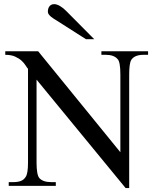

<svg xmlns="http://www.w3.org/2000/svg" viewBox="-20 -914 763 944"><path d="M685.1 -644.5Q664.1 -644.5 648.9 -638.4Q633.8 -632.3 625.5 -619.6Q615.2 -603 615.2 -547.4V10.7H597.7L159.7 -522.5V-115.7Q159.7 -54.7 173.3 -38.6Q191.4 -18.6 231.4 -18.6H254.4V0H22.9V-18.6H45.9Q67.9 -18.6 82.8 -24.4Q97.7 -30.3 106 -43.9Q111.8 -51.8 114.7 -69.1Q117.7 -86.4 117.7 -115.7V-575.7Q112.8 -581.1 105.7 -592.5Q98.6 -604 86.2 -615.5Q73.7 -627 54.4 -635.7Q35.2 -644.5 5.9 -644.5V-662.1H167.5L571.8 -165.5V-547.4Q571.8 -610.4 558.1 -623.5Q540 -644.5 500.5 -644.5H478.5V-662.1H708V-644.5ZM402.8 -721.2 258.8 -813Q252.4 -816.9 244.9 -821.5Q237.3 -826.2 230.7 -831.8Q224.1 -837.4 219.7 -843.5Q215.3 -849.6 215.3 -856Q215.3 -873.5 223.6 -883.5Q231.9 -893.6 246.6 -893.6Q259.3 -893.6 275.1 -884.3Q291 -875 304.7 -860.8L443.4 -721.2Z"/></svg>

Font: Doulos SIL
Style: Regular
Weight: 400
Designer: Walt Agee, Victor Gaultney, Peter Martin, Debbi Hosken
Foundry: SIL International
Version: Version 4.110; 2011; Maintenance release